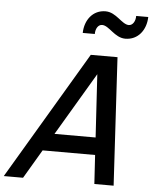

<svg xmlns="http://www.w3.org/2000/svg" viewBox="-172 -1023 894 1077"><g transform="rotate(5 274.5 -485.0)"><path d="M501.6 -827C573.6 -827 618 -886.5 619.6 -959.5H551.6C551.9 -929 536 -905 514.5 -905C475 -905 439.5 -970.5 378.5 -970.5C307.5 -970.5 262.8 -912 261.2 -838.5H329.2C328.9 -867.5 343.1 -892.5 366.1 -892.5C405.6 -892.5 441.1 -827 501.6 -827ZM400 0H508.5L467.4 -720H316.9L-110 0H-1.5L94.5 -162.5H390ZM152.8 -260.5 362.8 -615 384.3 -260.5Z"/></g></svg>

Font: Manrope
Style: SemiBoldItalic
Weight: 600
Italic angle: -15°
Designer: Mikhail Sharanda
Foundry: Mikhail Sharanda
Version: Version 4.502;hotconv 1.0.109;makeotfexe 2.5.65596